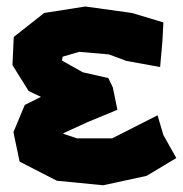

<svg xmlns="http://www.w3.org/2000/svg" viewBox="-20 -545 552 579"><path d="M472.7 -477.5 377.9 -505.9 237.3 -525.4 113.3 -505.9 21.5 -433.6 17.6 -348.6 66.4 -270.5 103.5 -252.9 54.7 -228.5 20.5 -146.5 39.1 -57.6 151.4 0 291 13.7 421.9 -14.6 511.7 -68.4 472.7 -137.7 455.1 -197.3 318.4 -127.9H211.9L170.9 -141.6L171.9 -143.6L244.1 -176.8L334 -213.9L320.3 -281.2L306.6 -309.6L229.5 -327.1L167 -362.3L168.9 -374L218.8 -388.7L308.6 -380.9L361.3 -361.3L462.9 -342.8L469.7 -419.9Z"/></svg>

Font: MaokenAssortedSans-TC
Style: Regular
Weight: 500
Version: Version 0.83